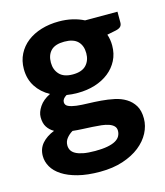

<svg xmlns="http://www.w3.org/2000/svg" viewBox="-107 -605 745 867"><g transform="rotate(-15 266.0 -172.0)"><path d="M249 -524.5Q282 -524.5 311.2 -517.8Q340.5 -511 365 -498.5H516.5V-448Q516.5 -436 509.8 -429Q503 -422 487.5 -418.5L445.5 -410Q454 -385.5 454 -357.5Q454 -319 438.2 -288.2Q422.5 -257.5 395 -235.8Q367.5 -214 330 -202.2Q292.5 -190.5 249 -190.5Q235.5 -190.5 222.5 -191.5Q209.5 -192.5 197 -194.5Q176.5 -182 176.5 -166.5Q176.5 -152 190.8 -145.5Q205 -139 228.2 -136.2Q251.5 -133.5 281.2 -132.8Q311 -132 341.8 -129.5Q372.5 -127 402.2 -120.8Q432 -114.5 455.2 -100.2Q478.5 -86 492.8 -62.5Q507 -39 507 -2Q507 32.5 490 65Q473 97.5 440.8 123Q408.5 148.5 361.5 164Q314.5 179.5 254.5 179.5Q195 179.5 151.2 168.2Q107.5 157 78.8 138.2Q50 119.5 36 95Q22 70.5 22 44Q22 9.5 43 -14.5Q64 -38.5 100.5 -53Q81 -64 69.5 -81.8Q58 -99.5 58 -128Q58 -151 74.8 -176.2Q91.5 -201.5 126 -218.5Q86.5 -240 63.8 -275.2Q41 -310.5 41 -357.5Q41 -396 56.8 -427Q72.5 -458 100.5 -479.8Q128.5 -501.5 166.5 -513Q204.5 -524.5 249 -524.5ZM379.5 21Q379.5 7.5 371 -1Q362.5 -9.5 348.2 -14.5Q334 -19.5 314.5 -21.8Q295 -24 273 -25.2Q251 -26.5 227.2 -27.5Q203.5 -28.5 181 -31Q163.5 -20.5 152.5 -6.2Q141.5 8 141.5 26Q141.5 38.5 147.2 49Q153 59.5 166.5 67Q180 74.5 202 78.8Q224 83 257 83Q291 83 314.5 78.5Q338 74 352.5 65.8Q367 57.5 373.2 46Q379.5 34.5 379.5 21ZM249 -277Q291.5 -277 311.8 -298.5Q332 -320 332 -354Q332 -389.5 311.8 -409.8Q291.5 -430 249 -430Q206.5 -430 186.5 -409.8Q166.5 -389.5 166.5 -354Q166.5 -320.5 186.8 -298.8Q207 -277 249 -277Z"/></g></svg>

Font: Lato Heavy
Style: Regular
Weight: 800
Designer: Lukasz Dziedzic
Foundry: tyPoland Lukasz Dziedzic
Version: Version 2.007; 2014-02-27